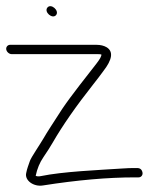

<svg xmlns="http://www.w3.org/2000/svg" viewBox="-44 -627 540 617"><path d="M-23.9 -468C-22.6 -460.1 -14.4 -453 -6.4 -453H270.6C275.2 -453 278.9 -452.7 281.7 -452C282.6 -447 277.2 -437.1 265.7 -422.3C237.2 -385.6 184.3 -319.3 155.9 -277L119.7 -221C109.4 -205 101.2 -191.8 95.3 -181.5C84.3 -162.5 56 -121.3 52.2 -110.1C47.3 -95.4 43.3 -86.7 40.2 -71C34.6 -47.3 63.9 -26.1 93.8 -31C203.6 -48.3 302.2 -57 389.5 -57H401.5C409.4 -57 415.3 -64.1 414 -72C412.3 -82 406.5 -87 396.5 -87H384.5C375.8 -87 363.9 -86.5 348.8 -85.5C271 -80.4 158.4 -75.8 86.8 -61C80.4 -59.7 75 -60 70.7 -62C75.4 -84.7 83.7 -104.7 95.6 -122C107.4 -139.3 117.4 -154.9 125.4 -168.8C157.1 -223.8 200.6 -286.2 255.7 -356C267.8 -371.3 278.5 -385.3 287.7 -398C317.1 -435.6 320.8 -461.3 298.9 -475C290 -480.3 278.9 -483 265.6 -483H-11.4C-19.4 -483 -25.3 -475.9 -23.9 -468ZM108.4 -602.8C96.4 -588.4 124.5 -564.5 136.2 -578.5C147.8 -592.5 120.3 -617.1 108.4 -602.8Z"/></svg>

Font: MewTooHand
Style: Lta
Weight: 400
Designer: Mew Too, Robert Jablonski
Version: Version 0.77